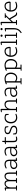

<svg xmlns="http://www.w3.org/2000/svg" viewBox="3448 -4163 907 7843"><g transform="rotate(-90 3901.5 -241.5)"><path d="M845 0H652Q649 -8 649 -14Q649 -22 655 -33L723 -41V-325Q723 -466 623 -466Q580 -466 546 -440.5Q512 -415 492.5 -369.5Q473 -324 473 -266V-43H531Q547 -43 547 -29Q547 -23 543 -8L541 0H348Q345 -8 345 -14Q345 -22 351 -33L419 -41V-325Q419 -466 319 -466Q276 -466 242 -440.5Q208 -415 188.5 -369.5Q169 -324 169 -266V-43H227Q243 -43 243 -29Q243 -23 239 -8L237 0H44Q41 -8 41 -14Q41 -22 47 -33L115 -41V-453H39Q36 -460 36 -467Q36 -476 42 -486L141 -505Q158 -496 169 -483L163 -399Q216 -510 326 -510Q442 -510 459 -392Q514 -510 629 -510Q701 -510 739 -462.5Q777 -415 777 -325V-43H835Q851 -43 851 -29Q851 -23 847 -8Z M1373 -14 1274 5Q1257 -4 1246 -17L1251 -89Q1219 -42 1172.5 -16Q1126 10 1070 10Q1001 10 958.5 -29Q916 -68 916 -130Q916 -201 972.5 -240.5Q1029 -280 1132 -280Q1155 -280 1185 -278Q1215 -276 1248 -271V-311Q1248 -465 1109 -465Q1073 -465 1032.5 -452.5Q992 -440 958 -417Q951 -423 945 -434.5Q939 -446 939 -454Q978 -481 1022.5 -495.5Q1067 -510 1109 -510Q1300 -510 1300 -311V-47H1376Q1379 -40 1379 -33Q1379 -24 1373 -14ZM1248 -188V-228Q1216 -232 1186 -234.5Q1156 -237 1132 -237Q1053 -237 1012 -210.5Q971 -184 971 -132Q971 -88 999.5 -61Q1028 -34 1075 -34Q1119 -34 1158.5 -56Q1198 -78 1223 -113Q1248 -148 1248 -188Z M1896 -14 1797 5Q1780 -4 1769 -17L1774 -89Q1742 -42 1695.5 -16Q1649 10 1593 10Q1524 10 1481.5 -29Q1439 -68 1439 -130Q1439 -201 1495.5 -240.5Q1552 -280 1655 -280Q1678 -280 1708 -278Q1738 -276 1771 -271V-311Q1771 -465 1632 -465Q1596 -465 1555.5 -452.5Q1515 -440 1481 -417Q1474 -423 1468 -434.5Q1462 -446 1462 -454Q1501 -481 1545.5 -495.5Q1590 -510 1632 -510Q1823 -510 1823 -311V-47H1899Q1902 -40 1902 -33Q1902 -24 1896 -14ZM1771 -188V-228Q1739 -232 1709 -234.5Q1679 -237 1655 -237Q1576 -237 1535 -210.5Q1494 -184 1494 -132Q1494 -88 1522.5 -61Q1551 -34 1598 -34Q1642 -34 1681.5 -56Q1721 -78 1746 -113Q1771 -148 1771 -188Z M2014 -148V-456H1938Q1935 -464 1935 -470Q1935 -480 1941 -490L2014 -499L2030 -604Q2038 -606 2049 -606Q2056 -606 2068 -604V-500H2206Q2222 -500 2222 -486Q2222 -480 2218 -465L2216 -456H2068V-168Q2068 -121 2073.5 -92.5Q2079 -64 2096.5 -51Q2114 -38 2151 -38Q2169 -38 2191.5 -41Q2214 -44 2236 -50Q2245 -34 2247 -12Q2226 -2 2196 4Q2166 10 2136 10Q2077 10 2045.5 -24Q2014 -58 2014 -148Z M2334 -53 2332 -162Q2339 -165 2347 -165Q2357 -165 2366 -159L2387 -56Q2436 -34 2500 -34Q2562 -34 2598 -60Q2634 -86 2634 -130Q2634 -166 2606.5 -191Q2579 -216 2520 -233Q2453 -252 2414 -272.5Q2375 -293 2358.5 -319.5Q2342 -346 2342 -383Q2342 -442 2387.5 -476Q2433 -510 2512 -510Q2548 -510 2586.5 -503Q2625 -496 2644 -485Q2655 -472 2663 -455L2665 -356Q2657 -353 2650 -353Q2640 -353 2631 -359L2610 -451Q2567 -467 2515 -467Q2396 -467 2396 -383Q2396 -360 2407.5 -343.5Q2419 -327 2448 -313Q2477 -299 2528 -283Q2612 -258 2650.5 -221.5Q2689 -185 2689 -130Q2689 -65 2639 -27.5Q2589 10 2500 10Q2458 10 2418.5 1Q2379 -8 2353 -23Q2342 -36 2334 -53Z M3136 -342 3113 -448Q3070 -465 3014 -465Q2962 -465 2923 -437.5Q2884 -410 2862 -362Q2840 -314 2840 -250Q2840 -152 2890 -95Q2940 -38 3024 -38Q3059 -38 3097 -46Q3135 -54 3161 -68Q3168 -60 3172 -50.5Q3176 -41 3178 -31Q3142 -12 3100 -1Q3058 10 3015 10Q2945 10 2893 -22.5Q2841 -55 2812 -113.5Q2783 -172 2783 -250Q2783 -328 2812 -386.5Q2841 -445 2892.5 -477.5Q2944 -510 3014 -510Q3048 -510 3086 -502.5Q3124 -495 3149 -483Q3160 -470 3168 -453L3170 -339Q3162 -336 3155 -336Q3145 -336 3136 -342Z M3792 0H3599Q3596 -8 3596 -14Q3596 -22 3602 -33L3670 -41V-325Q3670 -466 3551 -466Q3504 -466 3464.5 -438.5Q3425 -411 3401 -365.5Q3377 -320 3377 -266V-43H3435Q3451 -43 3451 -29Q3451 -23 3447 -8L3445 0H3252Q3249 -8 3249 -14Q3249 -22 3255 -33L3323 -41V-623H3242Q3239 -630 3239 -637Q3239 -646 3245 -656L3349 -675Q3366 -666 3377 -653V-397Q3402 -444 3447 -477Q3492 -510 3560 -510Q3640 -510 3682 -462.5Q3724 -415 3724 -325V-43H3782Q3798 -43 3798 -29Q3798 -23 3794 -8Z M4320 -14 4221 5Q4204 -4 4193 -17L4198 -89Q4166 -42 4119.5 -16Q4073 10 4017 10Q3948 10 3905.5 -29Q3863 -68 3863 -130Q3863 -201 3919.5 -240.5Q3976 -280 4079 -280Q4102 -280 4132 -278Q4162 -276 4195 -271V-311Q4195 -465 4056 -465Q4020 -465 3979.5 -452.5Q3939 -440 3905 -417Q3898 -423 3892 -434.5Q3886 -446 3886 -454Q3925 -481 3969.5 -495.5Q4014 -510 4056 -510Q4247 -510 4247 -311V-47H4323Q4326 -40 4326 -33Q4326 -24 4320 -14ZM4195 -188V-228Q4163 -232 4133 -234.5Q4103 -237 4079 -237Q4000 -237 3959 -210.5Q3918 -184 3918 -132Q3918 -88 3946.5 -61Q3975 -34 4022 -34Q4066 -34 4105.5 -56Q4145 -78 4170 -113Q4195 -148 4195 -188Z M4624 185H4381Q4378 178 4378 171Q4378 162 4384 152L4452 144V-437Q4419 -426 4393 -413Q4379 -430 4376 -450Q4423 -477 4487 -493.5Q4551 -510 4608 -510Q4683 -510 4739.5 -477.5Q4796 -445 4827.5 -387.5Q4859 -330 4859 -253Q4859 -175 4830.5 -115.5Q4802 -56 4751.5 -23Q4701 10 4635 10Q4561 10 4506 -30V142H4614Q4630 142 4630 156Q4630 162 4626 177ZM4506 -452V-82Q4567 -35 4635 -35Q4685 -35 4722.5 -62.5Q4760 -90 4781 -138.5Q4802 -187 4802 -251Q4802 -348 4748 -406.5Q4694 -465 4604 -465Q4581 -465 4556 -461.5Q4531 -458 4506 -452Z M5179 185H4936Q4933 178 4933 171Q4933 162 4939 152L5007 144V-437Q4974 -426 4948 -413Q4934 -430 4931 -450Q4978 -477 5042 -493.5Q5106 -510 5163 -510Q5238 -510 5294.5 -477.5Q5351 -445 5382.5 -387.5Q5414 -330 5414 -253Q5414 -175 5385.5 -115.5Q5357 -56 5306.5 -23Q5256 10 5190 10Q5116 10 5061 -30V142H5169Q5185 142 5185 156Q5185 162 5181 177ZM5061 -452V-82Q5122 -35 5190 -35Q5240 -35 5277.5 -62.5Q5315 -90 5336 -138.5Q5357 -187 5357 -251Q5357 -348 5303 -406.5Q5249 -465 5159 -465Q5136 -465 5111 -461.5Q5086 -458 5061 -452Z M5891 -261H5555V-250Q5555 -153 5605.5 -95.5Q5656 -38 5741 -38Q5780 -38 5821.5 -49Q5863 -60 5889 -74Q5897 -66 5901 -56.5Q5905 -47 5906 -37Q5823 10 5732 10Q5662 10 5610 -22.5Q5558 -55 5529 -113.5Q5500 -172 5500 -250Q5500 -329 5527.5 -387.5Q5555 -446 5606 -478Q5657 -510 5726 -510Q5910 -510 5910 -291Q5902 -274 5891 -261ZM5559 -304H5857Q5857 -466 5726 -466Q5660 -466 5615.5 -422Q5571 -378 5559 -304Z M6202 0H5989Q5986 -8 5986 -14Q5986 -22 5992 -33L6070 -41V-623H5984Q5981 -630 5981 -637Q5981 -646 5987 -656L6096 -675Q6113 -666 6124 -653V-43H6192Q6208 -43 6208 -29Q6208 -23 6204 -8Z M6486 0H6273Q6270 -8 6270 -14Q6270 -22 6276 -33L6354 -41V-453H6273Q6270 -460 6270 -467Q6270 -476 6276 -486L6380 -505Q6397 -496 6408 -483V-43H6476Q6492 -43 6492 -29Q6492 -23 6488 -8ZM6411 -632Q6411 -613 6399 -601.5Q6387 -590 6366 -590Q6345 -590 6333 -601.5Q6321 -613 6321 -632Q6321 -651 6333 -662.5Q6345 -674 6366 -674Q6387 -674 6399 -662.5Q6411 -651 6411 -632Z M6623 -134V-453H6542Q6539 -460 6539 -467Q6539 -476 6545 -486L6649 -505Q6666 -496 6677 -483V-151Q6677 -68 6659.5 -7.5Q6642 53 6601.5 100.5Q6561 148 6492 192Q6474 179 6468 158Q6528 114 6561.5 73.5Q6595 33 6609 -16Q6623 -65 6623 -134ZM6680 -632Q6680 -613 6668 -601.5Q6656 -590 6635 -590Q6614 -590 6602 -601.5Q6590 -613 6590 -632Q6590 -651 6602 -662.5Q6614 -674 6635 -674Q6656 -674 6668 -662.5Q6680 -651 6680 -632Z M7144 -82 7035 -275 6931 -166V-43H6989Q7005 -43 7005 -29Q7005 -23 7001 -8L6999 0H6806Q6803 -8 6803 -14Q6803 -22 6809 -33L6877 -41V-623H6796Q6793 -630 6793 -637Q6793 -646 6799 -656L6903 -675Q6920 -666 6931 -653V-229L7148 -457H7104Q7088 -457 7088 -471Q7088 -477 7092 -492L7094 -500H7280Q7283 -492 7283 -486Q7283 -478 7277 -467L7209 -459L7071 -314L7198 -96Q7217 -64 7233.5 -52Q7250 -40 7274 -40Q7292 -40 7308 -42Q7314 -28 7315 -8Q7286 4 7251 4Q7219 4 7195.5 -15Q7172 -34 7144 -82Z M7739 -261H7403V-250Q7403 -153 7453.5 -95.5Q7504 -38 7589 -38Q7628 -38 7669.5 -49Q7711 -60 7737 -74Q7745 -66 7749 -56.5Q7753 -47 7754 -37Q7671 10 7580 10Q7510 10 7458 -22.5Q7406 -55 7377 -113.5Q7348 -172 7348 -250Q7348 -329 7375.5 -387.5Q7403 -446 7454 -478Q7505 -510 7574 -510Q7758 -510 7758 -291Q7750 -274 7739 -261ZM7407 -304H7705Q7705 -466 7574 -466Q7508 -466 7463.5 -422Q7419 -378 7407 -304Z"/></g></svg>

Font: Scope One
Style: Regular
Weight: 400
Designer: Dalton Maag Ltd
Foundry: Dalton Maag Ltd
Version: Version 1.001; ttfautohint (v1.4.1) -l 11 -r 50 -G 50 -x 14 